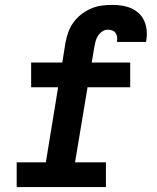

<svg xmlns="http://www.w3.org/2000/svg" viewBox="-20 -763 640 783"><path d="M48 0V-101H167L217 -407H107V-508H234L247 -589Q251 -611 258.5 -632Q266 -653 279.5 -671.5Q293 -690 311.5 -704.5Q330 -719 351 -728Q372 -737 393.5 -740Q415 -743 437 -743Q457 -743 477 -740Q497 -737 514.5 -729.5Q532 -722 546 -709Q560 -696 568 -678.5Q576 -661 578 -641Q580 -621 577 -601Q577 -599 576.5 -597Q576 -595 575 -592H457Q457 -593 457 -593.5Q457 -594 457 -595Q459 -604 457.5 -613Q456 -622 451 -629Q446 -636 437.5 -639Q429 -642 420 -642Q408 -642 397.5 -635Q387 -628 380 -617.5Q373 -607 370 -595.5Q367 -584 365 -573L354 -508H511V-407H337L286 -101H412V0Z"/></svg>

Font: Iosevka Slab Extended Oblique
Style: Bold
Weight: 700
Width: 7
Italic angle: -9°
Monospace: yes
Designer: Belleve Invis
Foundry: Belleve Invis
Version: Version 11.1.1; ttfautohint (v1.8.3)